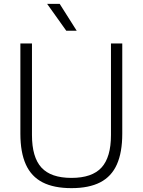

<svg xmlns="http://www.w3.org/2000/svg" viewBox="-20 -965 738 994"><path d="M350 9Q259 9 200.5 -21Q142 -51 113.8 -113.5Q85.5 -176 85.5 -273V-740H145.5V-266Q145.5 -151 194.5 -97.5Q243.5 -44 350 -44Q456.5 -44 505.5 -97.5Q554.5 -151 554.5 -266V-740H613V-273Q613 -176 585 -113.5Q557 -51 498.8 -21Q440.5 9 350 9ZM323 -806 224 -945H289L377 -806Z"/></svg>

Font: Encode Sans SC Condensed Thin Light
Style: Regular
Weight: 300
Version: Version 3.002